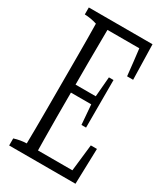

<svg xmlns="http://www.w3.org/2000/svg" viewBox="-197 -884 823 956"><g transform="rotate(30 214.5 -406.5)"><path d="M387.2 -803.2Q389.6 -707.5 392.1 -601.6Q392.1 -601.6 357.4 -601.6Q349.1 -682.1 340.3 -752.9Q340.3 -752.9 157.2 -752.9Q155.8 -629.4 155.8 -561.5Q155.8 -504.4 155.8 -437.5Q155.8 -437.5 272 -437.5Q276.9 -499.5 281.7 -551.8Q281.7 -551.8 308.1 -551.8Q308.1 -419.9 308.1 -278.3Q308.1 -278.3 281.7 -278.3Q276.9 -339.8 272.5 -391.6Q272.5 -391.6 155.8 -391.6Q155.8 -329.1 155.8 -256.8Q155.8 -191.4 156.7 -128.9Q157.2 -99.6 157.7 -60.1Q157.7 -60.1 355.5 -60.1Q364.3 -141.6 373 -213.4Q373 -213.4 408.2 -213.4Q405.3 -116.7 402.3 -9.8Q402.3 -9.8 21 -9.8Q21 -34.7 21 -50.3Q56.6 -61.5 91.8 -62.5Q93.3 -142.6 93.3 -251Q93.3 -411.1 93.3 -560.5Q93.3 -670.4 91.8 -751Q56.2 -762.2 21 -763.2Q21 -788.1 21 -803.2Q21 -803.2 387.2 -803.2Z"/></g></svg>

Font: Scarab Serif
Style: Light
Weight: 300
Designer: John Roberts
Foundry: Scarab
Version: 1.0